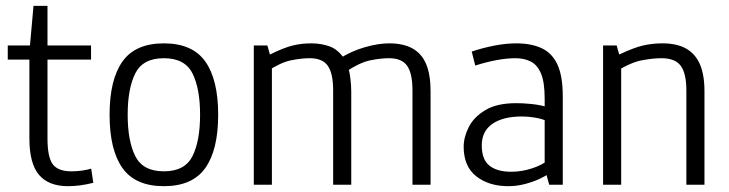

<svg xmlns="http://www.w3.org/2000/svg" viewBox="-20 -638 2519 663"><path d="M214.8 4.9Q147.9 4.9 114.7 -34.2Q81.5 -73.2 81.5 -160.2V-456.1L103.5 -432.1H6.8V-481H105.5L81.5 -459L95.7 -617.7H144V-459L122.1 -481H294.4V-432.1H122.1L144 -456.1V-159.2Q144 -95.7 162.1 -71Q180.2 -46.4 226.6 -46.4Q244.1 -46.4 262.5 -48.8Q280.8 -51.3 294.9 -55.7L302.2 -6.8Q279.8 -1 257.3 2Q234.9 4.9 214.8 4.9Z M545.9 4.9Q447.3 4.9 402.8 -57.9Q358.4 -120.6 358.4 -241.7Q358.4 -362.8 402.8 -425.5Q447.3 -488.3 545.9 -488.3Q644.5 -488.3 689 -425.5Q733.4 -362.8 733.4 -241.7Q733.4 -120.6 689 -57.9Q644.5 4.9 545.9 4.9ZM545.9 -46.4Q618.2 -46.4 644.5 -98.6Q670.9 -150.9 670.9 -241.7Q670.9 -332.5 644.5 -384.8Q618.2 -437 545.9 -437Q473.6 -437 447.3 -384.8Q420.9 -332.5 420.9 -241.7Q420.9 -150.9 447.3 -98.6Q473.6 -46.4 545.9 -46.4Z M856.4 0V-481H903.3L912.1 -449.7Q959.5 -473.1 990 -480.7Q1020.5 -488.3 1054.7 -488.3Q1090.3 -488.3 1119.6 -477.3Q1148.9 -466.3 1171.4 -431.6L1151.4 -435.1Q1193.8 -461.9 1240.2 -475.1Q1286.6 -488.3 1323.7 -488.3Q1373.5 -488.3 1405.3 -470.2Q1437 -452.1 1451.9 -415.8Q1466.8 -379.4 1466.8 -323.7V0H1404.3V-326.2Q1404.3 -384.3 1386 -410.6Q1367.7 -437 1323.2 -437Q1294.9 -437 1258.8 -429.7Q1222.7 -422.4 1174.8 -390.6L1181.2 -406.2Q1186.5 -394.5 1189.7 -368.9Q1192.9 -343.3 1192.9 -323.7V0H1130.4V-326.2Q1130.4 -384.3 1112.1 -410.6Q1093.8 -437 1049.3 -437Q1021 -437 984.9 -429.7Q948.7 -422.4 900.9 -390.6L918.9 -423.8V0Z M1735.4 4.9Q1668 4.9 1624.5 -29.3Q1581.1 -63.5 1581.1 -131.3Q1581.1 -164.1 1598.6 -199Q1616.2 -233.9 1656 -257.8Q1695.8 -281.7 1761.7 -281.7Q1782.7 -282.2 1816.2 -278.8Q1849.6 -275.4 1886.2 -263.7L1860.8 -248V-297.4Q1860.8 -353.5 1848.4 -383.5Q1835.9 -413.6 1813.2 -425.3Q1790.5 -437 1759.8 -437Q1730 -437 1693.6 -430.2Q1657.2 -423.3 1621.1 -411.6L1608.9 -460Q1647 -472.7 1687 -480.5Q1727.1 -488.3 1762.7 -488.3Q1814.9 -488.3 1850.8 -471.4Q1886.7 -454.6 1905 -414.8Q1923.3 -375 1923.3 -306.2V0H1876.5L1861.3 -55.2L1873 -37.6Q1863.8 -29.8 1842 -19.8Q1820.3 -9.8 1792.2 -2.4Q1764.2 4.9 1735.4 4.9ZM1745.1 -44.9Q1781.2 -44.9 1816.4 -56.4Q1851.6 -67.9 1869.6 -83L1860.8 -54.7V-245.1L1878.4 -216.8Q1849.6 -228.5 1825.7 -232.2Q1801.8 -235.8 1782.2 -235.8Q1717.3 -235.8 1680.4 -210.4Q1643.6 -185.1 1643.6 -135.7Q1643.6 -86.9 1670.2 -65.9Q1696.8 -44.9 1745.1 -44.9Z M2062.5 0V-481H2109.4L2118.2 -449.7Q2167.5 -473.1 2199.7 -480.7Q2231.9 -488.3 2267.6 -488.3Q2317.4 -488.3 2349.4 -470.2Q2381.3 -452.1 2397 -415.8Q2412.6 -379.4 2412.6 -323.7V0H2350.1V-326.2Q2350.1 -384.3 2330.8 -410.6Q2311.5 -437 2264.2 -437Q2234.4 -437 2196 -429.7Q2157.7 -422.4 2106.9 -390.6L2125 -423.3V0Z"/></svg>

Font: Anaheim
Style: Regular
Weight: 400
Designer: Vernon Adams
Foundry: Vernon Adams
Version: Version 2.001